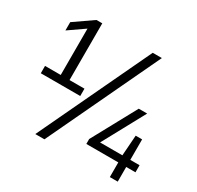

<svg xmlns="http://www.w3.org/2000/svg" viewBox="-182 -1022 1338 1303"><g transform="rotate(30 487.5 -371.0)"><path d="M193.5 -320V-765L217 -745L70 -643V-708L217 -810H262.5V-320ZM70.5 -308V-365.5H379.5V-308ZM244.5 68 659 -808H730.5L316 68ZM578 -47V-85.5L766.5 -432H832.5L644 -84.5L636 -102.5H963V-47ZM828.5 68V-102.5L840 -263H890.5V68Z"/></g></svg>

Font: Encode Sans SemiExpanded
Style: Regular
Weight: 400
Width: 6
Designer: Multiple Designers
Foundry: Impallari Type
Version: Version 3.002